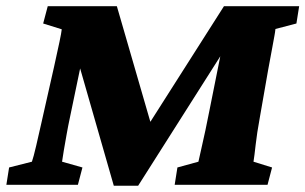

<svg xmlns="http://www.w3.org/2000/svg" viewBox="-36 -593 979 616"><path d="M117.2 -573.2H338.9L458 -162.1H420.9L682.6 -573.2H923.8L915 -517.6L847.7 -500Q846.7 -489.3 844.2 -476.6Q841.8 -463.9 837.4 -439.5Q833 -415 824.2 -368.2L797.9 -217.8Q788.1 -164.1 784.2 -128.4Q780.3 -92.8 777.3 -74.2L836.9 -55.7L822.3 0H524.4L533.2 -55.7L600.6 -74.2Q603.5 -88.9 609.9 -115.7Q616.2 -142.6 623 -174.8Q629.9 -207 635.7 -237.3L697.3 -544.9H754.9L407.2 2.9H329.1L171.9 -544.9H256.8L188.5 -216.8Q182.6 -189.5 177.7 -161.6Q172.9 -133.8 168.9 -111.3Q165 -88.9 163.1 -74.2L228.5 -55.7L213.9 0H-15.6L-6.8 -55.7L66.4 -74.2Q71.3 -87.9 80.1 -125.5Q88.9 -163.1 96.7 -198.2L137.7 -379.9Q148.4 -428.7 154.8 -458.5Q161.1 -488.3 162.1 -499L102.5 -517.6Z"/></svg>

Font: Crimson Pro Black
Style: Italic
Weight: 900
Italic angle: -12°
Designer: Jacques Le Bailly
Foundry: Baron von Fonthausen
Version: Version 1.003